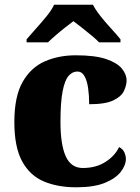

<svg xmlns="http://www.w3.org/2000/svg" viewBox="-20 -786 593 816"><path d="M304 10Q225 10 166 -15Q107 -40 74 -100.5Q41 -161 41 -267Q41 -376 76 -437.5Q111 -499 170 -525Q229 -551 302 -551Q384 -551 431 -535Q478 -519 498 -494.5Q518 -470 518 -444Q518 -424 507 -400Q496 -376 462 -359.5Q428 -343 359 -343Q359 -380 354.5 -411.5Q350 -443 339 -462.5Q328 -482 309 -482Q287 -482 271 -463Q255 -444 246 -397.5Q237 -351 237 -268Q237 -171 259.5 -121.5Q282 -72 332 -72Q388 -72 428.5 -98Q469 -124 486 -161Q502 -153 508.5 -138.5Q515 -124 515 -110Q515 -84 493.5 -56Q472 -28 426 -9Q380 10 304 10ZM93 -619Q109 -638 132.5 -664Q156 -690 178 -717Q200 -744 210 -766H375Q386 -744 407.5 -717Q429 -690 453 -664Q477 -638 492 -619V-606H401Q391 -617 370.5 -634Q350 -651 328.5 -668Q307 -685 292 -696Q277 -685 255.5 -668Q234 -651 214.5 -634Q195 -617 184 -606H93Z"/></svg>

Font: Noto Serif Black
Style: Regular
Weight: 900
Designer: Monotype Design Team
Foundry: Monotype Imaging Inc.
Version: Version 2.014; ttfautohint (v1.8.4.7-5d5b)